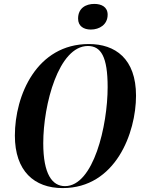

<svg xmlns="http://www.w3.org/2000/svg" viewBox="-20 -950 732 981"><path d="M444 -799C488 -799 530 -824 530 -875C530 -915 498 -930 462 -930C419 -930 379 -909 379 -855C379 -816 408 -799 444 -799ZM300 11C571 11 675 -272 675 -461C675 -651 568 -725 434 -725C168 -725 56 -464 56 -257C56 -76 155 11 300 11ZM312 1C247 1 201 -60 201 -218C201 -417 280 -715 429 -715C496 -715 530 -660 530 -505C530 -308 458 1 312 1Z"/></svg>

Font: Noto Serif Display Condensed
Style: Bold Italic
Weight: 700
Width: 3
Italic angle: -12°
Designer: Monotype Design Team
Foundry: Monotype Imaging Inc.
Version: Version 2.009